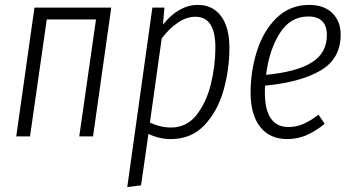

<svg xmlns="http://www.w3.org/2000/svg" viewBox="-20 -554 1425 780"><path d="M302 0 370 -475H170L102 0H46L120 -523H432L358 0Z M599 -523H648L642 -454Q706 -534 784 -534Q844 -534 878 -488.5Q912 -443 912 -360Q912 -272 888 -187Q864 -102 810.5 -45.5Q757 11 674 11Q627 11 583 -10L553 199L497 206ZM855 -361Q855 -486 774 -486Q738 -486 702.5 -462Q667 -438 637 -398L589 -56Q632 -36 675 -36Q738 -36 778 -86.5Q818 -137 836.5 -211.5Q855 -286 855 -361Z M1057 -206Q1056 -197 1056 -179Q1056 -38 1152 -38Q1184 -38 1212.5 -50.5Q1241 -63 1274 -88L1299 -51Q1261 -20 1224.5 -4.5Q1188 11 1147 11Q1076 11 1037 -38.5Q998 -88 998 -178Q998 -265 1024 -347Q1050 -429 1104 -481.5Q1158 -534 1236 -534Q1297 -534 1330.5 -500.5Q1364 -467 1364 -413Q1364 -316 1283 -268Q1202 -220 1057 -206ZM1061 -250Q1186 -262 1247 -300.5Q1308 -339 1308 -412Q1308 -448 1289.5 -467.5Q1271 -487 1232 -487Q1159 -487 1116 -418Q1073 -349 1061 -250Z"/></svg>

Font: Fira Sans Extra Condensed Light
Style: Italic
Weight: 300
Width: 3
Italic angle: -8°
Designer: Carrois Corporate & Edenspiekermann AG
Foundry: Carrois Corporate GbR & Edenspiekermann AG
Version: Version 4.203